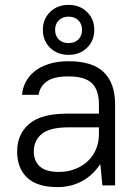

<svg xmlns="http://www.w3.org/2000/svg" viewBox="-20 -757 570 784"><path d="M215 7Q132 7 91 -31.5Q50 -70 50 -138Q50 -209 99 -251Q148 -293 255 -293H384V-330Q384 -390 355 -417.5Q326 -445 260 -445Q199 -445 170.5 -424Q142 -403 138 -370H70Q72 -397 85 -422Q98 -447 121.5 -466Q145 -485 180 -496Q215 -507 260 -507Q357 -507 403.5 -462.5Q450 -418 450 -330V0H398L390 -85H388Q358 -40 313.5 -16.5Q269 7 215 7ZM220 -55Q256 -55 286 -66.5Q316 -78 338 -98.5Q360 -119 372 -147.5Q384 -176 384 -210V-237H260Q183 -237 150.5 -210Q118 -183 118 -138Q118 -100 142.5 -77.5Q167 -55 220 -55ZM260 -533Q214 -533 184.5 -562Q155 -591 155 -635Q155 -679 184.5 -708Q214 -737 260 -737Q306 -737 335.5 -708Q365 -679 365 -635Q365 -591 335.5 -562Q306 -533 260 -533ZM260 -581Q285 -581 300 -596Q315 -611 315 -635Q315 -659 300 -674Q285 -689 260 -689Q235 -689 220 -674Q205 -659 205 -635Q205 -611 220 -596Q235 -581 260 -581Z"/></svg>

Font: PT Root UI
Style: Regular
Weight: 400
Designer: Vitaly Kuzmin
Foundry: ParaType Ltd.
Version: Version 2.001G